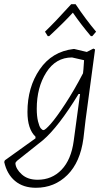

<svg xmlns="http://www.w3.org/2000/svg" viewBox="-77 -692 525 909"><path d="M149 -521 136 -542Q184 -588 260 -672H281Q329 -600 378 -542L360 -521H353Q305 -578 268 -632Q223 -583 156 -521ZM275 -460 334 -446 365 -462 373 -458 328 -123 318 -37Q303 76 242 136.5Q181 197 93 197Q33 197 -5.5 165Q-44 133 -57 75L-54 67L91 -37V-45Q53 -81 53 -162Q53 -279 111 -363.5Q169 -448 271 -460ZM97 -177Q97 -142 103 -117.5Q109 -93 116 -84.5Q123 -76 129 -76Q137 -76 163.5 -106Q190 -136 232.5 -201Q275 -266 316 -345L318 -364L321 -407L264 -420Q187 -420 142 -349Q97 -278 97 -177ZM101 159Q169 159 214.5 111.5Q260 64 272 -25L302 -247H295Q199 -90 126 -28L4 69Q-4 76 -4 82Q-2 108 26 133.5Q54 159 101 159Z"/></svg>

Font: Alegreya Sans SC Light
Style: Italic
Weight: 300
Italic angle: -7°
Designer: Juan Pablo del Peral
Foundry: Huerta Tipografica
Version: Version 2.007